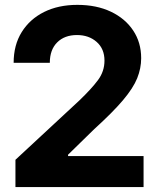

<svg xmlns="http://www.w3.org/2000/svg" viewBox="-20 -757 637 777"><path d="M42.5 0V-110.4L301.3 -350.6Q350.6 -397.9 376.7 -433.1Q402.8 -468.3 402.8 -511.7Q402.8 -559.6 371.1 -587.4Q339.4 -615.2 291.5 -615.2Q241.2 -615.2 211.4 -585.4Q181.6 -555.7 181.6 -502.9H35.2Q35.2 -574.7 67.9 -627.2Q100.6 -679.7 158.4 -708.5Q216.3 -737.3 293 -737.3Q370.6 -737.3 428.7 -709.7Q486.8 -682.1 519 -633.5Q551.3 -585 551.3 -521.5Q551.3 -480.5 535.2 -440.4Q519 -400.4 477.8 -351.6Q436.5 -302.7 361.8 -234.9L255.4 -130.9V-125.5H561V0Z"/></svg>

Font: Inter Tight
Style: Bold
Weight: 700
Designer: Rasmus Andersson
Foundry: rsms
Version: Version 3.004; ttfautohint (v1.8.4.7-5d5b)